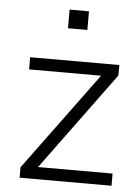

<svg xmlns="http://www.w3.org/2000/svg" viewBox="-51 -729 561 770"><g transform="rotate(5 229.5 -344.5)"><path d="M57 0V-42L347 -436H57V-485H416V-443L127 -49H427V0ZM198 -614V-689H276V-614Z"/></g></svg>

Font: Nunito Sans Light
Style: Regular
Weight: 300
Designer: Vernon Adams
Foundry: Vernon Adams
Version: Version 3.101; ttfautohint (v1.8.4.7-5d5b);gftools[0.9.27]